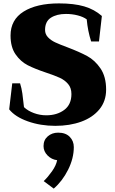

<svg xmlns="http://www.w3.org/2000/svg" viewBox="-20 -730 678 1129"><path d="M34 -87 52 -240H98Q107 -212 111.5 -180Q116 -148 121 -100Q144 -78 179.5 -65Q215 -52 252 -52Q315 -52 357.5 -83.5Q400 -115 400 -177Q400 -213 380.5 -236Q361 -259 331.5 -272.5Q302 -286 251 -303Q185 -325 143 -346.5Q101 -368 71.5 -410.5Q42 -453 42 -521Q42 -614 119 -662Q196 -710 327 -710Q415 -710 475 -692.5Q535 -675 579 -636L562 -486H516Q496 -548 490 -616Q470 -631 437 -639.5Q404 -648 368 -648Q314 -648 279.5 -626Q245 -604 245 -554Q245 -529 262 -511Q279 -493 304.5 -481Q330 -469 376 -452Q447 -425 492.5 -400.5Q538 -376 571 -327.5Q604 -279 604 -203Q604 -135 564.5 -87Q525 -39 457.5 -14.5Q390 10 305 10Q218 10 143.5 -16.5Q69 -43 34 -87ZM237 335Q262 311 286 277Q310 243 316 212Q283 208 259.5 184Q236 160 236 129Q236 93 261 71.5Q286 50 322 50Q366 50 390 74.5Q414 99 414 135Q414 201 380.5 268Q347 335 296 379Z"/></svg>

Font: Trirong Black
Style: Regular
Weight: 900
Designer: Katatrad Team
Foundry: CadsonDemak
Version: Version 1.001